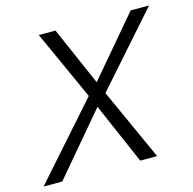

<svg xmlns="http://www.w3.org/2000/svg" viewBox="-108 -757 860 856"><g transform="rotate(-15 321.5 -329.0)"><path d="M653 -658 364 -331 514 0H436L314 -281L76 0H-10L289 -338L144 -658H221L339 -388L568 -658Z"/></g></svg>

Font: EauTest
Style: Italic
Weight: 400
Italic angle: -12°
Designer: Christian Thalmann (Catharsis Fonts)
Version: Version 0.001;PS 000.001;hotconv 1.0.88;makeotf.lib2.5.64775